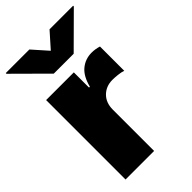

<svg xmlns="http://www.w3.org/2000/svg" viewBox="-243 -855 933 933"><g transform="rotate(-45 223.5 -388.5)"><path d="M38.1 0V-545.9H228.5V-441.4H234.4Q249 -499.5 281.5 -526.1Q314 -552.7 357.4 -552.7Q382.3 -552.7 407.2 -544.9V-377.9Q392.6 -383.3 371.3 -385.5Q350.1 -387.7 335 -387.7Q291.5 -387.7 262.9 -359.4Q234.4 -331.1 234.4 -284.2V0ZM154.3 -777.3 223.6 -699.2 293 -777.3H455.1V-772.5L292 -610.4H155.3L-7.8 -772.5V-777.3Z"/></g></svg>

Font: Inter Tight Black
Style: Regular
Weight: 900
Designer: Rasmus Andersson
Foundry: rsms
Version: Version 3.004; ttfautohint (v1.8.4.7-5d5b)